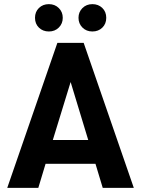

<svg xmlns="http://www.w3.org/2000/svg" viewBox="-20 -907 681 927"><path d="M15 0ZM441 -116H200L165 0H15L257 -700H384L626 0H476ZM406 -231 321 -511 235 -231ZM149 -821Q149 -850 168 -868.5Q187 -887 216 -887Q245 -887 264 -868Q283 -849 283 -821Q283 -793 264 -774Q245 -755 216 -755Q187 -755 168 -773.5Q149 -792 149 -821ZM359 -821Q359 -849 378 -868Q397 -887 426 -887Q455 -887 474 -868.5Q493 -850 493 -821Q493 -792 474 -773.5Q455 -755 426 -755Q397 -755 378 -774Q359 -793 359 -821Z"/></svg>

Font: Sarabun
Style: Bold
Weight: 700
Designer: Suppakit Chalermlarp | Katatrad Co.,Ltd.
Foundry: Cadson Demak Co.,Ltd.
Version: Version 1.000; ttfautohint (v1.6)